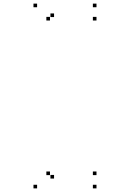

<svg xmlns="http://www.w3.org/2000/svg" viewBox="-20 -831 660 1061"><path d="M513.2 210V190H493.2V210ZM513.2 136.7V116.7H493.2V136.7ZM256.2 136.7V116.7H236.2V136.7ZM278.7 155.7V135.7H258.7V155.7ZM278.7 -736.7V-756.7H258.7V-736.7ZM256.2 -717.7V-737.7H236.2V-717.7ZM513.2 -717.7V-737.7H493.2V-717.7ZM513.2 -791V-811H493.2V-791ZM185 -791V-811H165V-791ZM185 210V190H165V210Z"/></svg>

Font: Monaspace Radon Dots Var
Style: Regular
Weight: 400
Designer: Riley Cran and the Lettermatic Team
Version: Version 1.100 (Monaspace Radon Dots)